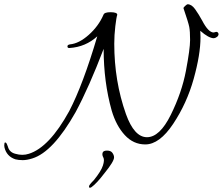

<svg xmlns="http://www.w3.org/2000/svg" viewBox="-191 -613 1049 904"><path d="M816 -433Q792 -433 752 -468Q753 -453 753 -437Q753 -357 721 -242Q689 -127 624.5 -30Q560 67 493 67Q437 67 396.5 23Q356 -21 335 -92Q297 -227 297 -383Q228 -202 165 -85Q59 103 -39 133Q-64 141 -84 141Q-104 141 -119 137Q-160 123 -170 81Q-171 76 -171 72Q-171 68 -170 62Q-169 56 -164 58.5Q-159 61 -154 77Q-147 104 -119 111Q-102 116 -86 116Q-70 116 -55 111Q41 81 135 -90Q200 -215 267 -442Q212 -392 137 -387Q127 -386 126.5 -394Q126 -402 138 -404Q181 -408 227 -449Q273 -490 296 -543Q300 -556 331 -555.5Q362 -555 361 -543Q357 -532 352 -490Q347 -448 347 -407Q347 -231 402 -76Q441 33 501 33Q561 33 613 -72Q665 -177 684.5 -280Q704 -383 704 -424.5Q704 -466 700 -486.5Q696 -507 673 -574Q672 -577 680 -584.5Q688 -592 692 -593Q711 -593 727.5 -570Q744 -547 761 -516Q790 -460 815 -460L827 -463Q836 -463 838 -453Q838 -445 831 -439.5Q824 -434 816 -433ZM346 128Q346 147 302 201Q264 251 240 268Q236 271 232 271Q228 271 228 264.5Q228 258 251 235Q285 193 293.5 166.5Q302 140 295.5 128.5Q289 117 292 106.5Q295 96 313 96Q331 96 338.5 107Q346 118 346 128Z"/></svg>

Font: Allura
Style: Regular
Weight: 400
Designer: Robert E. Leuschke
Foundry: Robert E. Leuschke
Version: Version 1.004